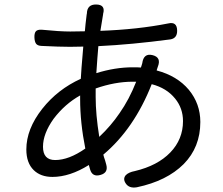

<svg xmlns="http://www.w3.org/2000/svg" viewBox="-20 -800 992 853"><path d="M538 14Q525 -6 539 -22Q552 -35 579 -40Q680 -64 736.5 -122.5Q793 -181 793 -262Q793 -319 758 -362Q720 -409 654 -426Q576 -228 439 -113Q441 -104 447 -87Q450 -75 452 -69Q462 -33 427 -23Q390 -12 380 -48Q379 -53 376 -62Q375 -65 375 -67Q290 -14 213 -14Q161 -14 130 -44Q97 -76 97 -136Q97 -227 168 -317Q236 -403 339 -450Q341 -490 348 -569Q349 -585 350 -593Q329 -592 291 -592Q244 -592 164 -596Q147 -597 140.5 -605.5Q134 -614 133 -632Q132 -652 139 -660.5Q146 -669 165 -668Q245 -660 292 -660Q335 -660 357 -661Q358 -672 360 -693Q364 -723 365 -735Q365 -738 366 -740Q367 -781 408 -780Q450 -779 438 -738Q438 -737 438 -736Q433 -709 426 -663Q592 -669 728 -696Q767 -705 767 -663Q767 -630 737 -625Q564 -602 417 -595Q413 -551 408 -475Q491 -501 570 -501Q594 -501 606 -500L609 -509Q611 -515 612 -519Q618 -565 658 -555Q698 -545 681 -503Q680 -500 678 -494L677 -491L676 -487Q767 -463 819 -401Q870 -339 870 -258Q870 -146 796 -71Q721 4 588 32Q553 38 538 14ZM225 -89Q286 -89 359 -140Q336 -255 336 -360V-376Q268 -338 218 -272Q171 -206 171 -148Q171 -89 225 -89ZM421 -192Q473 -241 511 -297Q554 -358 585 -437H569Q491 -437 405 -407Q405 -388 405 -369Q405 -292 421 -192Z"/></svg>

Font: GenSenRounded JP R
Style: Regular
Weight: 400
Version: Version 1.501;PS 1;hotconv 16.6.51;makeotf.lib2.5.65220